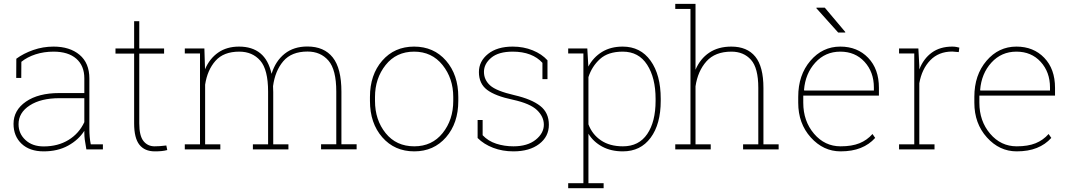

<svg xmlns="http://www.w3.org/2000/svg" viewBox="-20 -782 5604 1005"><path d="M432.1 0Q425.8 -34.7 423.6 -52Q421.4 -69.3 421.4 -89.4V-97.2Q391.1 -49.8 336.7 -19.8Q282.2 10.3 208.5 10.3Q135.3 10.3 93 -29.5Q50.8 -69.3 50.8 -133.8Q50.8 -205.1 115.7 -250Q180.7 -294.9 290 -294.9H421.4V-372.1Q421.4 -438 379.2 -474.9Q336.9 -511.7 260.3 -511.7Q210 -511.7 166.3 -497.6Q122.6 -483.4 91.8 -458.5L91.3 -374H64.9L65.4 -474.6Q103 -502.4 154.1 -520.3Q205.1 -538.1 260.3 -538.1Q345.2 -538.1 396.5 -495.1Q447.8 -452.1 447.8 -371.1V-106.4Q447.8 -85.9 449.5 -65.9Q451.2 -45.9 455.1 -26.4H518.6V0ZM208.5 -15.6Q283.2 -15.6 338.4 -49.3Q393.6 -83 421.4 -142.6V-268.1H291.5Q194.3 -268.1 135.7 -230.2Q77.1 -192.4 77.1 -131.8Q77.1 -82.5 113.3 -49.1Q149.4 -15.6 208.5 -15.6Z M709 -670.9V-528.3H838.9V-501.5H709V-136.2Q709 -71.3 731 -43.7Q752.9 -16.1 789.1 -16.1Q804.7 -16.1 816.9 -17.1Q829.1 -18.1 850.6 -20.5L855.5 3.4Q840.8 7.3 825.4 8.8Q810.1 10.3 790.5 10.3Q737.3 10.3 709.7 -24.4Q682.1 -59.1 682.1 -136.2V-501.5H584.5V-528.3H682.1V-670.9Z M947.3 -26.4H1026.9V-502H947.3V-528.3H1049.8L1053.2 -419.4Q1077.1 -475.6 1122.1 -506.8Q1167 -538.1 1231.4 -538.1Q1299.8 -538.1 1342.5 -503.2Q1385.3 -468.3 1401.4 -395.5Q1422.4 -462.9 1470 -500.7Q1517.6 -538.6 1588.9 -538.6Q1676.3 -538.6 1721.7 -481.4Q1767.1 -424.3 1767.1 -301.8V-26.9H1846.7V-0.5H1660.6V-26.9H1740.2V-302.7Q1740.2 -417.5 1699.2 -464.8Q1658.2 -512.2 1589.8 -512.2Q1505.9 -512.2 1462.9 -461.7Q1419.9 -411.1 1409.2 -331.1Q1409.2 -321.3 1409.7 -314.2Q1410.2 -307.1 1410.2 -300.3V-26.4H1489.7V0H1303.7V-26.4H1383.3V-302.2Q1383.3 -417.5 1342.3 -464.6Q1301.3 -511.7 1232.4 -511.7Q1150.4 -511.7 1107.9 -463.6Q1065.4 -415.5 1053.7 -338.9V-26.4H1133.3V0H947.3Z M1916.5 -274.4Q1916.5 -390.6 1980.7 -464.4Q2044.9 -538.1 2147.5 -538.1Q2250.5 -538.1 2314.7 -464.4Q2378.9 -390.6 2378.9 -274.4V-253.9Q2378.9 -137.2 2314.7 -63.5Q2250.5 10.3 2148.4 10.3Q2045.4 10.3 1981 -63.5Q1916.5 -137.2 1916.5 -253.9ZM1942.9 -253.9Q1942.9 -154.3 1998.5 -85.2Q2054.2 -16.1 2148.4 -16.1Q2241.2 -16.1 2296.9 -85.4Q2352.5 -154.8 2352.5 -253.9V-274.4Q2352.5 -371.6 2296.4 -441.7Q2240.2 -511.7 2147.5 -511.7Q2054.2 -511.7 1998.5 -441.7Q1942.9 -371.6 1942.9 -274.4Z M2845.7 -367.7H2819.3V-453.1Q2793.9 -481.4 2754.6 -496.6Q2715.3 -511.7 2663.6 -511.7Q2589.4 -511.7 2551.3 -479.7Q2513.2 -447.8 2513.2 -405.8Q2513.2 -364.3 2545.4 -335Q2577.6 -305.7 2673.3 -283.7Q2761.7 -263.2 2807.4 -227.8Q2853 -192.4 2853 -128.9Q2853 -66.9 2802.2 -28.3Q2751.5 10.3 2667.5 10.3Q2609.9 10.3 2561.3 -8.3Q2512.7 -26.9 2480 -59.6V-153.8H2506.3V-74.2Q2535.2 -43.5 2577.6 -29.8Q2620.1 -16.1 2667.5 -16.1Q2740.7 -16.1 2783.7 -50.3Q2826.7 -84.5 2826.7 -129.4Q2826.7 -171.4 2790.8 -205.8Q2754.9 -240.2 2665.5 -259.8Q2572.3 -279.3 2529.5 -311.8Q2486.8 -344.2 2486.8 -404.8Q2486.8 -461.4 2534.7 -499.8Q2582.5 -538.1 2663.6 -538.1Q2720.2 -538.1 2768.3 -518.6Q2816.4 -499 2845.7 -466.3Z M2954.1 176.8H3033.7V-502H2954.1V-528.3H3054.2L3059.6 -433.6Q3085.9 -482.4 3131.3 -510.3Q3176.8 -538.1 3239.3 -538.1Q3332.5 -538.1 3385.5 -464.1Q3438.5 -390.1 3438.5 -264.6V-254.4Q3438.5 -132.3 3385.7 -61Q3333 10.3 3240.2 10.3Q3178.2 10.3 3132.1 -14.6Q3085.9 -39.6 3060.1 -82V176.8H3139.6V203.1H2954.1ZM3411.6 -264.6Q3411.6 -374.5 3367.4 -443.1Q3323.2 -511.7 3239.7 -511.7Q3163.1 -511.7 3120.6 -473.1Q3078.1 -434.6 3060.1 -378.4V-131.3Q3079.6 -78.6 3125.5 -47.4Q3171.4 -16.1 3240.7 -16.1Q3324.2 -16.1 3367.9 -80.6Q3411.6 -145 3411.6 -254.4Z M3514.6 -735.4V-761.7H3620.6V-417Q3645 -474.6 3692.4 -506.3Q3739.7 -538.1 3808.1 -538.1Q3890.6 -538.1 3933.3 -485.8Q3976.1 -433.6 3976.1 -321.3V-26.4H4055.7V0H3869.6V-26.4H3949.2V-322.3Q3949.2 -426.3 3910.9 -469Q3872.6 -511.7 3808.6 -511.7Q3723.1 -511.7 3677.7 -460.7Q3632.3 -409.7 3620.6 -330.1V-26.4H3700.2V0H3514.6V-26.4H3594.2V-735.4Z M4158.2 0ZM4379.9 10.3Q4289.6 10.3 4223.9 -62.7Q4158.2 -135.7 4158.2 -244.1V-275.4Q4158.2 -389.2 4221.7 -463.6Q4285.2 -538.1 4378.4 -538.1Q4467.8 -538.1 4524.2 -479.5Q4580.6 -420.9 4580.6 -322.3V-281.7H4184.6V-275.4V-244.1Q4184.6 -148.4 4240.7 -82.3Q4296.9 -16.1 4379.9 -16.1Q4439 -16.1 4478.8 -32.2Q4518.6 -48.3 4546.9 -80.6L4561 -60.1Q4529.8 -25.4 4485.1 -7.6Q4440.4 10.3 4379.9 10.3ZM4378.4 -511.7Q4299.8 -511.7 4247.6 -454.3Q4195.3 -397 4188.5 -311L4189.9 -308.1H4554.2V-324.2Q4554.2 -404.8 4505.4 -458.3Q4456.5 -511.7 4378.4 -511.7ZM4404.8 -614.3 4403.8 -611.8H4367.2L4252.9 -739.3L4253.9 -741.7H4297.4Z M4787.1 -528.3 4792 -436.5V-418.5Q4814 -475.1 4857.4 -506.6Q4900.9 -538.1 4964.4 -538.1Q4975.6 -538.1 4985.1 -536.4Q4994.6 -534.7 5001.5 -532.7L4998.5 -509.3L4964.4 -512.2Q4893.6 -512.2 4849.4 -466.6Q4805.2 -420.9 4792 -346.2V-26.4H4871.6V0H4686V-26.4H4765.6V-502H4686V-528.3H4765.6Z M5301.8 10.3Q5211.4 10.3 5145.8 -62.7Q5080.1 -135.7 5080.1 -244.1V-275.4Q5080.1 -389.2 5143.6 -463.6Q5207 -538.1 5300.3 -538.1Q5389.6 -538.1 5446 -479.5Q5502.4 -420.9 5502.4 -322.3V-281.7H5106.4V-275.4V-244.1Q5106.4 -148.4 5162.6 -82.3Q5218.8 -16.1 5301.8 -16.1Q5360.8 -16.1 5400.6 -32.2Q5440.4 -48.3 5468.8 -80.6L5482.9 -60.1Q5451.7 -25.4 5407 -7.6Q5362.3 10.3 5301.8 10.3ZM5300.3 -511.7Q5221.7 -511.7 5169.4 -454.3Q5117.2 -397 5110.4 -311L5111.8 -308.1H5476.1V-324.2Q5476.1 -404.8 5427.2 -458.3Q5378.4 -511.7 5300.3 -511.7Z"/></svg>

Font: TypoPRO Roboto Slab
Style: Thin
Weight: 250
Designer: Google
Version: Version 1.100263; 2013; ttfautohint (v0.94.20-1c74) -l 8 -r 